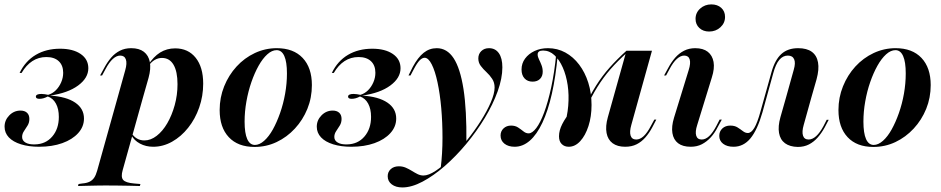

<svg xmlns="http://www.w3.org/2000/svg" viewBox="-22 -643 4197 856"><path d="M152.4 11.3Q106.5 11.3 71.4 0.4Q36.3 -10.5 17.3 -30.6Q-1.6 -50.8 -1.6 -78.2Q-1.6 -107.3 19.4 -128.6Q40.3 -150 69.4 -150Q87.9 -150 98.4 -140.3Q108.9 -130.6 108.9 -112.9Q108.9 -96 100.8 -83.1Q92.7 -70.2 84.7 -58.1Q76.6 -46 76.6 -32.3Q76.6 -16.1 91.9 -7.3Q107.3 1.6 133.1 0.8Q181.5 0 210.9 -34.3Q240.3 -68.5 240.3 -121.8Q240.3 -157.3 227.4 -181Q214.5 -204.8 191.1 -212.9Q180.6 -207.3 171.4 -204.8Q162.1 -202.4 154 -202.4Q137.9 -202.4 137.9 -212.1Q137.9 -224.2 162.9 -224.2Q170.2 -224.2 177.4 -223Q184.7 -221.8 192.7 -220.2Q212.1 -225.8 227 -240.7Q241.9 -255.6 250.8 -276.2Q259.7 -296.8 259.7 -318.5Q259.7 -351.6 239.9 -370.2Q220.2 -388.7 184.7 -388.7Q150 -388.7 122.2 -370.6Q94.4 -352.4 74.2 -317.7H65.3Q91.1 -371 137.5 -398.4Q183.9 -425.8 246 -425.8Q303.2 -425.8 337.5 -402.4Q371.8 -379 371.8 -338.7Q371.8 -295.2 326.2 -261.7Q280.6 -228.2 201.6 -216.9Q274.2 -212.1 313.3 -185.5Q352.4 -158.9 352.4 -114.5Q352.4 -78.2 326.6 -49.6Q300.8 -21 255.6 -4.8Q210.5 11.3 152.4 11.3Z M758.9 -427.4Q816.9 -427.4 850.4 -385.5Q883.9 -343.5 883.9 -270.2Q883.9 -214.5 866.1 -163.7Q848.4 -112.9 816.9 -73.4Q785.5 -33.9 745.2 -11.3Q704.8 11.3 661.3 11.3Q628.2 11.3 602 -2.8Q575.8 -16.9 562.9 -41.1L565.3 -48.4Q574.2 -33.9 588.7 -25.4Q603.2 -16.9 621.8 -16.9Q650 -16.9 676.6 -37.5Q703.2 -58.1 723.8 -93.5Q744.4 -129 756.9 -174.2Q769.4 -219.4 769.4 -267.7Q769.4 -324.2 751.6 -354.4Q733.9 -384.7 700 -384.7Q683.1 -384.7 667.7 -375.8Q652.4 -366.9 640.3 -349.2L637.9 -352.4Q662.1 -390.3 691.9 -408.9Q721.8 -427.4 758.9 -427.4ZM502.4 -208.1 536.3 -329.8Q545.2 -361.3 539.1 -378.2Q533.1 -395.2 513.7 -395.2Q497.6 -395.2 481 -380.2Q464.5 -365.3 448.4 -334.7L433.1 -306.5H424.2L442.7 -340.3Q456.5 -366.1 473.4 -385.9Q490.3 -405.6 512.5 -416.9Q534.7 -428.2 562.9 -428.2Q598.4 -428.2 619.4 -412.1Q640.3 -396 646 -366.5Q651.6 -337.1 640.3 -296L615.3 -208.1ZM449.2 183.9Q429.8 183.9 411.7 184.3Q393.5 184.7 373 185.1Q352.4 185.5 325.8 186.3L328.2 177.4L344.4 175Q364.5 173.4 377 167.3Q389.5 161.3 397.6 149.6Q405.6 137.9 411.3 117.7L502.4 -208.1H615.3L525 115.3Q516.1 146 527 158.9Q537.9 171.8 575.8 175L604 177.4L601.6 186.3Q579.8 185.5 554.4 185.1Q529 184.7 502.4 184.3Q475.8 183.9 446.8 183.9H449.2Z M1112.9 12.1Q1038.7 12.1 998 -31.5Q957.3 -75 957.3 -152.4Q957.3 -208.1 977.4 -258.1Q997.6 -308.1 1032.7 -346.4Q1067.7 -384.7 1114.1 -406.5Q1160.5 -428.2 1212.1 -428.2Q1286.3 -428.2 1327.4 -384.7Q1368.5 -341.1 1368.5 -263.7Q1368.5 -207.3 1348.4 -157.7Q1328.2 -108.1 1292.7 -69.8Q1257.3 -31.5 1211.3 -9.7Q1165.3 12.1 1112.9 12.1ZM1114.5 3.2Q1134.7 3.2 1155.6 -15.3Q1176.6 -33.9 1194.4 -65.7Q1212.1 -97.6 1226.6 -138.7Q1241.1 -179.8 1249.2 -225.4Q1257.3 -271 1257.3 -315.3Q1257.3 -366.9 1245.6 -393.1Q1233.9 -419.4 1211.3 -419.4Q1190.3 -419.4 1169.8 -400.8Q1149.2 -382.3 1131 -350Q1112.9 -317.7 1098.8 -277Q1084.7 -236.3 1076.6 -190.7Q1068.5 -145.2 1068.5 -100.8Q1068.5 -49.2 1080.2 -23Q1091.9 3.2 1114.5 3.2Z M1544.4 11.3Q1498.4 11.3 1463.3 0.4Q1428.2 -10.5 1409.3 -30.6Q1390.3 -50.8 1390.3 -78.2Q1390.3 -107.3 1411.3 -128.6Q1432.3 -150 1461.3 -150Q1479.8 -150 1490.3 -140.3Q1500.8 -130.6 1500.8 -112.9Q1500.8 -96 1492.7 -83.1Q1484.7 -70.2 1476.6 -58.1Q1468.5 -46 1468.5 -32.3Q1468.5 -16.1 1483.9 -7.3Q1499.2 1.6 1525 0.8Q1573.4 0 1602.8 -34.3Q1632.3 -68.5 1632.3 -121.8Q1632.3 -157.3 1619.4 -181Q1606.5 -204.8 1583.1 -212.9Q1572.6 -207.3 1563.3 -204.8Q1554 -202.4 1546 -202.4Q1529.8 -202.4 1529.8 -212.1Q1529.8 -224.2 1554.8 -224.2Q1562.1 -224.2 1569.4 -223Q1576.6 -221.8 1584.7 -220.2Q1604 -225.8 1619 -240.7Q1633.9 -255.6 1642.7 -276.2Q1651.6 -296.8 1651.6 -318.5Q1651.6 -351.6 1631.9 -370.2Q1612.1 -388.7 1576.6 -388.7Q1541.9 -388.7 1514.1 -370.6Q1486.3 -352.4 1466.1 -317.7H1457.3Q1483.1 -371 1529.4 -398.4Q1575.8 -425.8 1637.9 -425.8Q1695.2 -425.8 1729.4 -402.4Q1763.7 -379 1763.7 -338.7Q1763.7 -295.2 1718.1 -261.7Q1672.6 -228.2 1593.5 -216.9Q1666.1 -212.1 1705.2 -185.5Q1744.4 -158.9 1744.4 -114.5Q1744.4 -78.2 1718.5 -49.6Q1692.7 -21 1647.6 -4.8Q1602.4 11.3 1544.4 11.3Z M1771.8 192.7Q1742.7 192.7 1724.6 179Q1706.5 165.3 1706.5 142.7Q1706.5 123.4 1720.2 110.9Q1733.9 98.4 1756.5 98.4Q1772.6 98.4 1786.7 104.4Q1800.8 110.5 1813.7 118.5Q1826.6 126.6 1839.5 133.1Q1852.4 139.5 1866.1 139.5Q1888.7 139.5 1921 118.1Q1953.2 96.8 1988.7 61.7Q2024.2 26.6 2058.9 -16.5Q2093.5 -59.7 2121.4 -103.6Q2149.2 -147.6 2166.1 -186.7Q2183.1 -225.8 2183.1 -253.2Q2183.1 -275 2172.2 -291.5Q2161.3 -308.1 2146.8 -321.4Q2132.3 -334.7 2121.4 -349.2Q2110.5 -363.7 2110.5 -382.3Q2110.5 -402.4 2123.8 -415.3Q2137.1 -428.2 2158.1 -428.2Q2186.3 -428.2 2202 -406Q2217.7 -383.9 2217.7 -342.7Q2217.7 -294.4 2196.8 -235.9Q2175.8 -177.4 2139.5 -117.3Q2103.2 -57.3 2056.9 -1.6Q2010.5 54 1960.5 97.6Q1910.5 141.1 1861.7 166.9Q1812.9 192.7 1771.8 192.7ZM1942.7 107.3Q1950.8 41.1 1950.8 -28.2Q1950.8 -97.6 1945.2 -161.3Q1939.5 -225 1928.6 -275.8Q1917.7 -326.6 1902.8 -356Q1887.9 -385.5 1871 -385.5Q1860.5 -385.5 1849.2 -374.2Q1837.9 -362.9 1823.4 -335.5L1808.1 -306.5H1799.2L1818.5 -345.2Q1841.1 -387.1 1866.9 -407.7Q1892.7 -428.2 1925 -428.2Q1971 -428.2 2000.4 -383.5Q2029.8 -338.7 2044.4 -246Q2058.9 -153.2 2057.3 -8.1Q2041.1 11.3 2024.6 30.2Q2008.1 49.2 1988.3 67.7Q1968.5 86.3 1942.7 107.3Z M2513.7 11.3Q2494.4 11.3 2482.3 -0.8Q2470.2 -12.9 2470.2 -35.5Q2470.2 -61.3 2484.7 -89.9Q2499.2 -118.5 2528.2 -154L2546 -141.9L2491.9 -75.8Q2507.3 -122.6 2511.3 -171Q2515.3 -219.4 2508.9 -263.3Q2502.4 -307.3 2487.1 -341.9Q2471.8 -376.6 2449.6 -397.2Q2427.4 -417.7 2399.2 -417.7Q2375 -417.7 2375 -400Q2375 -390.3 2381 -378.2Q2387.1 -366.1 2392.3 -352.4Q2397.6 -338.7 2397.6 -323.4Q2397.6 -303.2 2385.5 -291.1Q2373.4 -279 2352.4 -279Q2329.8 -279 2316.5 -293.5Q2303.2 -308.1 2303.2 -333.1Q2303.2 -360.5 2319 -381.9Q2334.7 -403.2 2361.3 -415.7Q2387.9 -428.2 2421 -428.2Q2462.9 -428.2 2498.4 -408.9Q2533.9 -389.5 2560.1 -354.8Q2586.3 -320.2 2600.8 -274.2Q2615.3 -228.2 2615.3 -175Q2615.3 -123.4 2601.6 -81Q2587.9 -38.7 2564.9 -13.7Q2541.9 11.3 2513.7 11.3ZM2272.6 11.3Q2244.4 11.3 2227 -2.4Q2209.7 -16.1 2209.7 -38.7Q2209.7 -58.1 2223 -70.6Q2236.3 -83.1 2256.5 -83.1Q2275 -83.1 2287.9 -74.6Q2300.8 -66.1 2311.7 -57.3Q2322.6 -48.4 2334.7 -48.4Q2350.8 -48.4 2369 -72.2Q2387.1 -96 2404 -141.5Q2421 -187.1 2435.5 -253.6Q2450 -320.2 2458.1 -404.8L2464.5 -398.4Q2455.6 -300.8 2438.3 -224.6Q2421 -148.4 2396 -95.6Q2371 -42.7 2339.9 -15.7Q2308.9 11.3 2272.6 11.3ZM2587.9 -154.8 2580.6 -159.7Q2608.1 -217.7 2635.5 -261.3Q2662.9 -304.8 2696 -341.9Q2729 -379 2771 -416.9L2774.2 -408.9Q2731.5 -371 2699.6 -334.3Q2667.7 -297.6 2641.1 -254.8Q2614.5 -212.1 2587.9 -154.8ZM2792.7 -86.3Q2783.9 -55.6 2789.5 -38.3Q2795.2 -21 2814.5 -21Q2831.5 -21 2847.6 -35.9Q2863.7 -50.8 2879.8 -81.5L2895.2 -109.7H2904L2886.3 -75.8Q2872.6 -50 2855.2 -30.2Q2837.9 -10.5 2816.1 0.4Q2794.4 11.3 2765.3 11.3Q2730.6 11.3 2709.3 -4.4Q2687.9 -20.2 2682.3 -50Q2676.6 -79.8 2687.9 -120.2L2771 -416.9H2884.7Z M3086.3 -85.5Q3076.6 -55.6 3081.9 -38.3Q3087.1 -21 3106.5 -21Q3123.4 -21 3139.5 -35.9Q3155.6 -50.8 3171.8 -81.5L3186.3 -109.7H3196L3177.4 -75.8Q3164.5 -50 3146.8 -30.6Q3129 -11.3 3107.3 0Q3085.5 11.3 3057.3 11.3Q3021.8 11.3 3001.2 -4.4Q2980.6 -20.2 2975.8 -49.6Q2971 -79 2983.1 -118.5L3048.4 -330.6Q3058.1 -361.3 3052.8 -378.2Q3047.6 -395.2 3028.2 -395.2Q3012.1 -395.2 2995.6 -380.2Q2979 -365.3 2962.9 -334.7L2947.6 -306.5H2938.7L2957.3 -340.3Q2971 -366.1 2988.3 -385.9Q3005.6 -405.6 3027.8 -416.9Q3050 -428.2 3077.4 -428.2Q3112.9 -428.2 3133.5 -412.1Q3154 -396 3159.3 -366.9Q3164.5 -337.9 3151.6 -297.6ZM3139.5 -502.4Q3112.9 -502.4 3096 -518.1Q3079 -533.9 3079 -558.9Q3079 -586.3 3099.6 -604.8Q3120.2 -623.4 3149.2 -623.4Q3176.6 -623.4 3193.5 -608.1Q3210.5 -592.7 3210.5 -567.7Q3210.5 -540.3 3189.9 -521.4Q3169.4 -502.4 3139.5 -502.4Z M3248.4 11.3Q3219.4 11.3 3202 -2Q3184.7 -15.3 3184.7 -37.1Q3184.7 -57.3 3198.4 -70.2Q3212.1 -83.1 3233.9 -83.1Q3253.2 -83.1 3266.1 -75Q3279 -66.9 3289.9 -58.5Q3300.8 -50 3312.1 -50Q3327.4 -50 3341.1 -73Q3354.8 -96 3368.5 -146L3417.7 -321.8Q3433.1 -376.6 3461.7 -402.4Q3490.3 -428.2 3536.3 -428.2Q3575 -428.2 3597.2 -412.1Q3619.4 -396 3625 -364.9Q3630.6 -333.9 3618.5 -289.5L3595.2 -208.1H3482.3L3516.9 -332.3Q3525.8 -362.9 3518.5 -379Q3511.3 -395.2 3490.3 -395.2Q3468.5 -395.2 3452.4 -376.2Q3436.3 -357.3 3425 -315.3L3377.4 -142.7Q3354.8 -63.7 3323.8 -26.2Q3292.7 11.3 3248.4 11.3ZM3561.3 -86.3Q3552.4 -55.6 3558.1 -38.3Q3563.7 -21 3583.1 -21Q3600 -21 3616.5 -35.9Q3633.1 -50.8 3649.2 -80.6L3663.7 -108.9H3672.6L3654.8 -75Q3641.1 -50 3623.8 -30.2Q3606.5 -10.5 3584.7 0.8Q3562.9 12.1 3534.7 12.1Q3499.2 11.3 3477.8 -4.4Q3456.5 -20.2 3451.2 -50Q3446 -79.8 3457.3 -120.2L3482.3 -208.1H3595.2Z M3871.8 12.1Q3797.6 12.1 3756.9 -31.5Q3716.1 -75 3716.1 -152.4Q3716.1 -208.1 3736.3 -258.1Q3756.5 -308.1 3791.5 -346.4Q3826.6 -384.7 3873 -406.5Q3919.4 -428.2 3971 -428.2Q4045.2 -428.2 4086.3 -384.7Q4127.4 -341.1 4127.4 -263.7Q4127.4 -207.3 4107.3 -157.7Q4087.1 -108.1 4051.6 -69.8Q4016.1 -31.5 3970.2 -9.7Q3924.2 12.1 3871.8 12.1ZM3873.4 3.2Q3893.5 3.2 3914.5 -15.3Q3935.5 -33.9 3953.2 -65.7Q3971 -97.6 3985.5 -138.7Q4000 -179.8 4008.1 -225.4Q4016.1 -271 4016.1 -315.3Q4016.1 -366.9 4004.4 -393.1Q3992.7 -419.4 3970.2 -419.4Q3949.2 -419.4 3928.6 -400.8Q3908.1 -382.3 3889.9 -350Q3871.8 -317.7 3857.7 -277Q3843.5 -236.3 3835.5 -190.7Q3827.4 -145.2 3827.4 -100.8Q3827.4 -49.2 3839.1 -23Q3850.8 3.2 3873.4 3.2Z"/></svg>

Font: Playfair 144pt
Style: Bold Italic
Weight: 700
Italic angle: -15.6°
Designer: Claus Eggers Sørensen
Foundry: Claus Eggers Sørensen
Version: Version 2.203